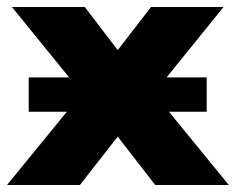

<svg xmlns="http://www.w3.org/2000/svg" viewBox="-46 -528 673 548"><path d="M-26 0 188 -262 -12 -508H196L290 -385L385 -508H592L393 -262L607 0H397L290 -138L182 0ZM36 -209V-307H544V-209Z"/></svg>

Font: Mulish Black
Style: Regular
Weight: 900
Designer: Vernon Adams
Foundry: Vernon Adams
Version: Version 3.603; ttfautohint (v1.8.3)